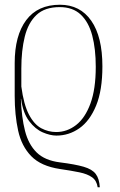

<svg xmlns="http://www.w3.org/2000/svg" viewBox="-20 -562 505 810"><path d="M392 228Q388 200 368.5 186Q349 172 315 165Q281 158 233 151Q153 139 112 97Q71 55 56.5 -11Q42 -77 42 -158V-296Q42 -412 90.5 -477Q139 -542 233 -542Q318 -542 365 -474.5Q412 -407 412 -282Q412 -181 385.5 -116.5Q359 -52 315 -21Q271 10 218 10Q192 10 160.5 -3.5Q129 -17 103 -51Q77 -85 69 -145H68Q71 -67 85.5 -10Q100 47 134.5 81Q169 115 233 123Q297 131 333 141.5Q369 152 384 172Q399 192 401 228ZM217 -5Q263 -5 301 -34.5Q339 -64 361.5 -125Q384 -186 384 -280Q384 -356 369 -412.5Q354 -469 320.5 -500.5Q287 -532 232 -532Q169 -532 134 -499Q99 -466 84.5 -407.5Q70 -349 70 -273V-197Q80 -121 102 -79Q124 -37 154 -21Q184 -5 217 -5Z"/></svg>

Font: Noto Serif Display SemiCondensed Thin
Style: Regular
Weight: 100
Width: 4
Designer: Monotype Design Team
Foundry: Monotype Imaging Inc.
Version: Version 2.009